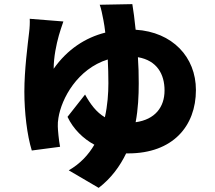

<svg xmlns="http://www.w3.org/2000/svg" viewBox="-20 -832 1040 930"><path d="M637 -240C649 -304 652 -368 652 -428C652 -471 651 -514 648 -555C741 -539 777 -472 777 -394C777 -313 731 -253 637 -240ZM463 -809C470 -792 476 -759 481 -734C484 -716 488 -696 490 -674C394 -650 306 -593 240 -499C240 -556 253 -617 265 -660C270 -677 278 -703 287 -728L124 -741C125 -725 124 -698 121 -675C114 -614 98 -494 98 -388C98 -289 111 -177 134 -103L271 -121C265 -150 260 -206 260 -220C260 -235 260 -243 263 -261C278 -355 355 -498 502 -544C504 -506 505 -467 505 -429C505 -380 501 -322 488 -264C447 -288 418 -327 392 -374L307 -266C335 -207 382 -161 437 -131C409 -83 369 -39 313 -7L458 78C519 31 561 -27 591 -89H601C817 -89 929 -221 929 -396C929 -556 815 -677 637 -688C632 -739 626 -782 621 -812Z"/></svg>

Font: Noto Sans CJK KR Black
Style: Regular
Weight: 900
Designer: Ryoko NISHIZUKA (kana & ideographs); Paul D. Hunt (Latin, Greek & Cyrillic); Wenlong ZHANG (bopomofo); Sandoll Communica
Foundry: Adobe Systems Incorporated
Version: Version 1.004;PS 1.004;hotconv 1.0.82;makeotf.lib2.5.63406